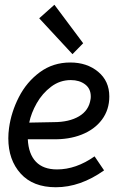

<svg xmlns="http://www.w3.org/2000/svg" viewBox="-20 -778 548 808"><path d="M15 -196Q15 -217 18 -239Q27 -306 59.5 -369.5Q92 -433 147.5 -474Q203 -515 276 -515Q346 -515 393 -476Q440 -437 440 -372Q440 -316 409 -274.5Q378 -233 323.5 -211.5Q269 -190 200 -192H97Q100 -130 131 -97.5Q162 -65 220 -65Q300 -65 378 -120L418 -61Q318 10 215 10Q119 10 67 -47.5Q15 -105 15 -196ZM361 -360Q362 -364 362 -372Q362 -405 338 -423Q314 -441 278 -441Q232 -441 195 -413Q158 -385 134.5 -343.5Q111 -302 103 -262L206 -264Q271 -264 312.5 -288.5Q354 -313 361 -360ZM145 -701 209 -758 330 -596 285 -550Z"/></svg>

Font: Bellota
Style: Bold Italic
Weight: 700
Italic angle: -7.5°
Designer: Kemie Guaida
Foundry: Kemie Guaida
Version: Version 4.001